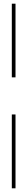

<svg xmlns="http://www.w3.org/2000/svg" viewBox="-20 -810 148 1040"><path d="M64 -391H44V-790H64ZM44 -190H64V210H44Z"/></svg>

Font: Georama ExtraCondensed Thin
Style: Regular
Weight: 100
Width: 2
Designer: Jean-Baptiste Levee
Foundry: Production Type
Version: Version 1.001